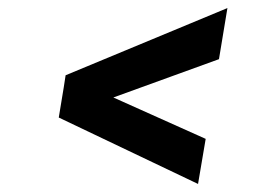

<svg xmlns="http://www.w3.org/2000/svg" viewBox="-20 -537 672 477"><path d="M545 -517 524 -390 127 -246 143 -350ZM143 -348 491 -192 472 -80 126 -245Z"/></svg>

Font: Figtree Light
Style: Bold Italic
Weight: 700
Italic angle: -9.5°
Version: Version 2.000